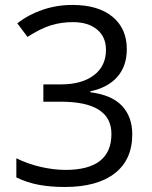

<svg xmlns="http://www.w3.org/2000/svg" viewBox="-20 -744 612 774"><path d="M491.2 -545.9Q491.2 -477.5 452.9 -434.1Q414.6 -390.6 344.2 -376V-372.1Q430.2 -361.3 471.7 -317.4Q513.2 -273.4 513.2 -202.1Q513.2 -100.1 442.4 -45.2Q371.6 9.8 241.2 9.8Q184.6 9.8 137.5 1.2Q90.3 -7.3 45.9 -28.8V-106Q92.3 -83 144.8 -71Q197.3 -59.1 244.1 -59.1Q429.2 -59.1 429.2 -204.1Q429.2 -334 225.1 -334H154.8V-403.8H226.1Q309.6 -403.8 358.4 -440.7Q407.2 -477.5 407.2 -543Q407.2 -595.2 371.3 -625Q335.4 -654.8 273.9 -654.8Q227.1 -654.8 185.5 -642.1Q144 -629.4 90.8 -595.2L49.8 -649.9Q93.8 -684.6 151.1 -704.3Q208.5 -724.1 272 -724.1Q376 -724.1 433.6 -676.5Q491.2 -628.9 491.2 -545.9Z"/></svg>

Font: f08437224
Style: Regular
Weight: 400
Foundry: Ascender Corporation
Version: Version 1.10